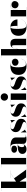

<svg xmlns="http://www.w3.org/2000/svg" viewBox="2436 -3236 810 5722"><g transform="rotate(-90 2841.0 -375.0)"><path d="M10 -2H100V-748H10V-750H290V-302L531 -458H399V-460H622V-458H534L386 -362L646.5 -2H686V0H359V-2H413.5L290 -196V-2H330V0H10Z M715.5 -2H805.5V-748H715.5V-750H995.5V-2H1085.5V0H715.5Z M1339 -252H1416V-304.5Q1416 -340.5 1408.2 -377.2Q1400.5 -414 1379.2 -438.8Q1358 -463.5 1318 -463.5Q1293 -463.5 1259 -456.5Q1225 -449.5 1196 -432.2Q1167 -415 1156.5 -383.5Q1167 -409.5 1193.8 -425.2Q1220.5 -441 1254.5 -441Q1298.5 -441 1330 -419.8Q1361.5 -398.5 1361.5 -358Q1361.5 -317 1329.5 -294Q1297.5 -271 1254.5 -271Q1209 -271 1179.5 -294.5Q1150 -318 1150 -356Q1150 -388.5 1167.8 -410.2Q1185.5 -432 1214.8 -444.8Q1244 -457.5 1279 -462.8Q1314 -468 1348 -468Q1473.5 -468 1539.8 -426Q1606 -384 1606 -304.5V-46Q1606 -31 1615.5 -21Q1625 -11 1643 -11Q1654.5 -11 1676.5 -21.5Q1698.5 -32 1714 -63H1716Q1699 -25 1655.2 -7.5Q1611.5 10 1553 10Q1491.5 10 1453.8 -13Q1416 -36 1416 -80V-142.5Q1407.5 -67.5 1366.5 -28.8Q1325.5 10 1257.5 10Q1192.5 10 1153.8 -23.2Q1115 -56.5 1115 -113.5Q1115 -180.5 1173.8 -216.2Q1232.5 -252 1339 -252ZM1361.5 -56Q1385 -56 1400.5 -87.8Q1416 -119.5 1416 -180.5V-250H1407.5Q1376 -250 1356 -230Q1336 -210 1326.5 -182.8Q1317 -155.5 1317 -133Q1317 -99.5 1327 -77.8Q1337 -56 1361.5 -56Z M1759 10H1757V-160H1759Q1794.5 -77.5 1845 -34.8Q1895.5 8 1971 8Q2023.5 8 2046.2 -12Q2069 -32 2069 -55Q2069 -79.5 2047 -94Q2025 -108.5 1990.2 -119.8Q1955.5 -131 1916.5 -144Q1877.5 -157 1842.8 -177.2Q1808 -197.5 1786 -230.5Q1764 -263.5 1764 -315Q1764 -362 1786.8 -396.5Q1809.5 -431 1848 -450Q1886.5 -469 1934 -469Q1968.5 -469 1995.8 -458Q2023 -447 2044.5 -429.5L2122 -470H2124V-330H2122Q2102 -362.5 2077.2 -394Q2052.5 -425.5 2018 -446.2Q1983.5 -467 1934 -467Q1890.5 -467 1871.2 -449.2Q1852 -431.5 1852 -411Q1852 -386 1874.5 -370.5Q1897 -355 1932.2 -343.2Q1967.5 -331.5 2007 -318.2Q2046.5 -305 2081.8 -285Q2117 -265 2139.5 -233.2Q2162 -201.5 2162 -152Q2162 -92.5 2132.5 -57Q2103 -21.5 2058.8 -5.8Q2014.5 10 1971 10Q1930 10 1896.5 -2.8Q1863 -15.5 1836 -39.5Z M2218.5 10H2216.5V-160H2218.5Q2254 -77.5 2304.5 -34.8Q2355 8 2430.5 8Q2483 8 2505.8 -12Q2528.5 -32 2528.5 -55Q2528.5 -79.5 2506.5 -94Q2484.5 -108.5 2449.8 -119.8Q2415 -131 2376 -144Q2337 -157 2302.2 -177.2Q2267.5 -197.5 2245.5 -230.5Q2223.5 -263.5 2223.5 -315Q2223.5 -362 2246.2 -396.5Q2269 -431 2307.5 -450Q2346 -469 2393.5 -469Q2428 -469 2455.2 -458Q2482.5 -447 2504 -429.5L2581.5 -470H2583.5V-330H2581.5Q2561.5 -362.5 2536.8 -394Q2512 -425.5 2477.5 -446.2Q2443 -467 2393.5 -467Q2350 -467 2330.8 -449.2Q2311.5 -431.5 2311.5 -411Q2311.5 -386 2334 -370.5Q2356.5 -355 2391.8 -343.2Q2427 -331.5 2466.5 -318.2Q2506 -305 2541.2 -285Q2576.5 -265 2599 -233.2Q2621.5 -201.5 2621.5 -152Q2621.5 -92.5 2592 -57Q2562.5 -21.5 2518.2 -5.8Q2474 10 2430.5 10Q2389.5 10 2356 -2.8Q2322.5 -15.5 2295.5 -39.5Z M2701 -650Q2701 -697.5 2732.5 -728.8Q2764 -760 2811 -760Q2858.5 -760 2889.8 -728.8Q2921 -697.5 2921 -650Q2921 -603 2889.8 -571.5Q2858.5 -540 2811 -540Q2764 -540 2732.5 -571.5Q2701 -603 2701 -650ZM2656 -2H2726V-458H2656V-460H2916V-2H2986V0H2656Z M3022.5 10H3020.5V-160H3022.5Q3058 -77.5 3108.5 -34.8Q3159 8 3234.5 8Q3287 8 3309.8 -12Q3332.5 -32 3332.5 -55Q3332.5 -79.5 3310.5 -94Q3288.5 -108.5 3253.8 -119.8Q3219 -131 3180 -144Q3141 -157 3106.2 -177.2Q3071.5 -197.5 3049.5 -230.5Q3027.5 -263.5 3027.5 -315Q3027.5 -362 3050.2 -396.5Q3073 -431 3111.5 -450Q3150 -469 3197.5 -469Q3232 -469 3259.2 -458Q3286.5 -447 3308 -429.5L3385.5 -470H3387.5V-330H3385.5Q3365.5 -362.5 3340.8 -394Q3316 -425.5 3281.5 -446.2Q3247 -467 3197.5 -467Q3154 -467 3134.8 -449.2Q3115.5 -431.5 3115.5 -411Q3115.5 -386 3138 -370.5Q3160.5 -355 3195.8 -343.2Q3231 -331.5 3270.5 -318.2Q3310 -305 3345.2 -285Q3380.5 -265 3403 -233.2Q3425.5 -201.5 3425.5 -152Q3425.5 -92.5 3396 -57Q3366.5 -21.5 3322.2 -5.8Q3278 10 3234.5 10Q3193.5 10 3160 -2.8Q3126.5 -15.5 3099.5 -39.5Z M3949 -143.5Q3929.5 -72.5 3876.5 -31.2Q3823.5 10 3729 10Q3658.5 10 3599.8 -13.5Q3541 -37 3505.8 -89.8Q3470.5 -142.5 3470.5 -230Q3470.5 -346.5 3538.5 -408Q3606.5 -469.5 3727 -469.5Q3793 -469.5 3844 -450.8Q3895 -432 3924 -400Q3953 -368 3953 -328Q3953 -282.5 3921.8 -255.5Q3890.5 -228.5 3849 -228.5Q3824 -228.5 3799.2 -239.5Q3774.5 -250.5 3758.2 -272.5Q3742 -294.5 3742 -327Q3742 -372 3774.8 -397.8Q3807.5 -423.5 3849 -423.5Q3893.5 -423.5 3923.5 -395.5Q3897.5 -425.5 3856.2 -442.8Q3815 -460 3777.5 -460Q3749 -460 3732.5 -437.8Q3716 -415.5 3708.2 -380.2Q3700.5 -345 3698.2 -305.2Q3696 -265.5 3696 -230Q3696 -173 3703.8 -122Q3711.5 -71 3732.2 -39Q3753 -7 3791 -7Q3845.5 -7 3887.2 -43Q3929 -79 3947 -143.5Z M3980.5 -2H4050.5V-748H3980.5V-750H4240.5V-273.5Q4244.5 -320.5 4259.8 -365.8Q4275 -411 4309 -440.5Q4343 -470 4403.5 -470Q4457 -470 4488 -450.5Q4519 -431 4532.2 -396.8Q4545.5 -362.5 4545.5 -319V-2H4615.5V0H4315.5V-2H4355.5V-328Q4355.5 -370 4352.2 -390Q4349 -410 4341.2 -416Q4333.5 -422 4319.5 -422Q4291.5 -422 4274 -391.2Q4256.5 -360.5 4248.5 -314.5Q4240.5 -268.5 4240.5 -223V-2H4280.5V0H3980.5Z M5123.5 -143Q5104 -78 5048 -34Q4992 10 4893.5 10Q4818 10 4759.8 -16.8Q4701.5 -43.5 4668.5 -96.8Q4635.5 -150 4635.5 -230Q4635.5 -310 4667.8 -363.2Q4700 -416.5 4757.5 -443.2Q4815 -470 4890.5 -470Q4965 -470 5016.8 -440.2Q5068.5 -410.5 5095.5 -362.5Q5122.5 -314.5 5122.5 -260H4840.5Q4840.5 -255 4840.5 -250Q4840.5 -178 4847.8 -121.5Q4855 -65 4875.5 -32.5Q4896 0 4935.5 0Q5001.5 0 5052.2 -39.8Q5103 -79.5 5121.5 -143ZM4890.5 -468Q4871.5 -468 4860.8 -439.2Q4850 -410.5 4845.5 -363.5Q4841 -316.5 4840.5 -262H4931.5Q4931 -311 4929 -358.5Q4927 -406 4918.5 -437Q4910 -468 4890.5 -468Z M5143.5 -2H5213.5V-458H5143.5V-460H5403.5V-277.5Q5410 -365 5441.8 -417.5Q5473.5 -470 5545.5 -470Q5586 -470 5613.8 -450.5Q5641.5 -431 5656 -401Q5670.5 -371 5670.5 -339Q5670.5 -295 5640.2 -261.5Q5610 -228 5562.5 -228Q5515.5 -228 5484.8 -258.8Q5454 -289.5 5454 -330.5Q5454 -375 5482.8 -406.8Q5511.5 -438.5 5560.5 -438.5Q5601.5 -438.5 5630.2 -415Q5659 -391.5 5667 -360Q5660.5 -401.5 5629.5 -434.8Q5598.5 -468 5545.5 -468Q5490 -468 5459.2 -436.2Q5428.5 -404.5 5416 -348Q5403.5 -291.5 5403.5 -218V-2H5490.5V0H5143.5Z"/></g></svg>

Font: Bodoni* 96pt Fatface
Style: Regular
Weight: 900
Version: Version 2.3